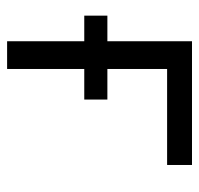

<svg xmlns="http://www.w3.org/2000/svg" viewBox="-30 -530 560 540"><g transform="rotate(90 250.0 -260.0)"><path d="M96 0V-217H24V-282H96V-520H444V-450H174V-282H260V-217H174V0Z"/></g></svg>

Font: Zed Sans
Style: Regular
Weight: 400
Designer: Belleve Invis
Foundry: Belleve Invis
Version: Version 1.0.0; ttfautohint (v1.8.4)